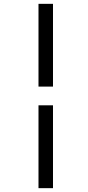

<svg xmlns="http://www.w3.org/2000/svg" viewBox="-20 -889 456 1000"><path d="M180.5 -869H256V-438H180.5ZM180.5 -340.5H256V91H180.5Z"/></svg>

Font: Merriweather 20pt
Style: Italic
Weight: 400
Italic angle: -7.8°
Version: Version 2.101